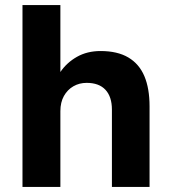

<svg xmlns="http://www.w3.org/2000/svg" viewBox="-20 -740 684 760"><path d="M69 0V-720H219V-455Q244 -492 284.5 -515Q325 -538 378 -538Q445 -538 488 -512.5Q531 -487 551.5 -438.5Q572 -390 572 -319V0H423V-306Q423 -357 397.5 -384.5Q372 -412 323 -412Q294 -412 270.5 -398.5Q247 -385 233 -360Q219 -335 219 -300V0Z"/></svg>

Font: DM Sans 9pt Black
Style: Regular
Weight: 900
Version: Version 4.004;gftools[0.9.30]